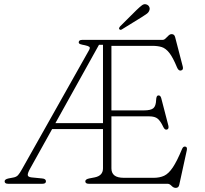

<svg xmlns="http://www.w3.org/2000/svg" viewBox="-20 -894 998 934"><path d="M481 -75V-266H233.5L125.5 -72Q114.5 -52 115 -42.5Q115.5 -33 133.5 -31L184.5 -26Q203.5 -24.5 203.5 -12Q203.5 0 186.5 0H19.5Q2.5 0 2.5 -12Q2.5 -22 21.5 -26L45 -30.5Q59.5 -33 67.8 -42Q76 -51 87 -71L412.5 -649Q420 -662 414.5 -666.2Q409 -670.5 393 -674Q378.5 -676.5 370.8 -679.2Q363 -682 363 -688Q363 -700 380 -700H771Q778.5 -700 785.5 -707Q792.5 -714 799.8 -721Q807 -728 815 -728Q828.5 -728 832 -713L869 -570.5Q873.5 -553.5 860 -551Q848.5 -548.5 841 -566.5Q821 -615 803.5 -637Q786 -659 766.8 -665Q747.5 -671 721 -671H522V-357H680Q714 -357 726.2 -367.8Q738.5 -378.5 739.5 -407.5Q740.5 -428 748.5 -429.5Q760.5 -432 764.5 -416L799 -283Q803 -266.5 791.5 -263.5Q781.5 -261 774 -277Q761 -305 747.2 -316.5Q733.5 -328 706 -328H522V-75Q522 -52.5 536.5 -40.8Q551 -29 583.5 -29H727.5Q757 -29 778.8 -39.2Q800.5 -49.5 820.8 -79.8Q841 -110 865.5 -169Q871 -182.5 881 -181Q892.5 -179.5 888.5 -162L852 5Q849 20 835 20Q824 20 814.5 10Q805 0 795 0H412Q395 0 395 -12Q395 -22 414 -26L440 -31Q481 -39 481 -75ZM461.5 -676 249.5 -295H481V-676ZM644 -845Q660 -860.5 670.8 -868.5Q681.5 -876.5 693.5 -872Q702.5 -868.5 706.2 -860.2Q710 -852 706.5 -843.5Q703.5 -834 694 -827Q684.5 -820 672.5 -812.5L572 -750.5Q565 -746.5 560.5 -752Q558 -755 559.8 -758.8Q561.5 -762.5 564 -765.5Z"/></svg>

Font: Fraunces 9pt SuperSoft Thin
Style: Regular
Weight: 100
Version: Version 1.000;[b76b70a41]